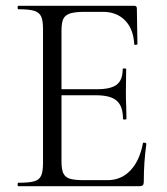

<svg xmlns="http://www.w3.org/2000/svg" viewBox="-20 -645 577 665"><path d="M43 -12Q81 -12 98.5 -17Q116 -22 122.5 -36.5Q129 -51 129 -81V-544Q129 -574 122.5 -588Q116 -602 98.5 -607.5Q81 -613 43 -613Q41 -613 41 -619Q41 -625 43 -625H445Q454 -625 454 -616L456 -493Q456 -490 450.5 -489.5Q445 -489 445 -492Q442 -545 413 -574.5Q384 -604 336 -604H275Q240 -604 223 -598.5Q206 -593 199.5 -580Q193 -567 193 -539V-85Q193 -58 199.5 -44.5Q206 -31 222 -26Q238 -21 272 -21H352Q400 -21 432 -55Q464 -89 475 -149Q475 -151 479 -151Q482 -151 484.5 -149.5Q487 -148 487 -147Q478 -84 478 -15Q478 -7 474.5 -3.5Q471 0 462 0H43Q41 0 41 -6Q41 -12 43 -12ZM313 -315H163V-336H316Q364 -336 384.5 -352Q405 -368 405 -406Q405 -408 411 -408Q417 -408 417 -406L416 -325Q416 -296 417 -281L418 -233Q418 -231 412 -231Q406 -231 406 -233Q406 -277 384.5 -296Q363 -315 313 -315Z"/></svg>

Font: Cormorant Infant
Style: Regular
Weight: 400
Designer: Christian Thalmann (Catharsis Fonts)
Foundry: Catharsis Fonts
Version: Version 4.000